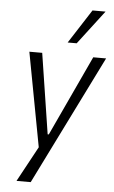

<svg xmlns="http://www.w3.org/2000/svg" viewBox="-61 -776 593 997"><g transform="rotate(5 236.0 -278.0)"><path d="M64 180 171 -17 170 29 72 -494H139L204 -75H210L405 -494H472L138 180ZM266 -559 380 -736H448L313 -559Z"/></g></svg>

Font: Nunito Sans 7pt Condensed Light
Style: Italic
Weight: 300
Width: 3
Italic angle: -9°
Designer: Vernon Adams
Foundry: Vernon Adams
Version: Version 3.101;gftools[0.9.27]